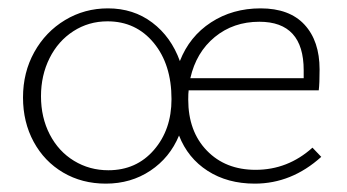

<svg xmlns="http://www.w3.org/2000/svg" viewBox="-20 -435 830 459"><path d="M748 -60Q677 4 589 4Q524 4 476.5 -26.5Q429 -57 408 -111Q386 -58 339.5 -27Q293 4 233 4Q176 4 131 -22.5Q86 -49 60.5 -96Q35 -143 35 -202Q35 -262 62 -310.5Q89 -359 135.5 -387Q182 -415 238 -415Q299 -415 344 -381Q389 -347 410 -289Q433 -348 484.5 -381.5Q536 -415 603 -415Q672 -415 708 -376Q744 -337 744 -269Q744 -235 742 -219H431Q430 -212 430 -197Q430 -121 474.5 -75Q519 -29 591 -29Q668 -29 727 -82ZM390 -198Q390 -281 347.5 -332.5Q305 -384 237 -384Q192 -384 155.5 -360.5Q119 -337 98.5 -296Q78 -255 78 -205Q78 -154 99 -113.5Q120 -73 157 -50.5Q194 -28 239 -28Q306 -28 348 -76.5Q390 -125 390 -198ZM435 -248H706V-267Q706 -383 600 -383Q538 -383 493.5 -346.5Q449 -310 435 -248Z"/></svg>

Font: Ysabeau Infant Light
Style: Regular
Weight: 300
Designer: Christian Thalmann (Catharsis Fonts)
Version: Version 0.003